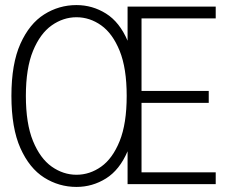

<svg xmlns="http://www.w3.org/2000/svg" viewBox="-20 -726 890 757"><path d="M830.5 -700V-653.5H538V-367.5H803V-320.5H538V-46.5H830.5V0H483V-129.5Q451.5 -56 398 -22.5Q344.5 11 281.5 11Q212.5 11 154.2 -25.8Q96 -62.5 60.5 -141.8Q25 -221 25 -348Q25 -474.5 60.5 -553.5Q96 -632.5 154.2 -669.2Q212.5 -706 281.5 -706Q344.5 -706 398 -672.5Q451.5 -639 483 -565.5V-700ZM281.5 -37Q334 -37 379 -69Q424 -101 451.8 -169.8Q479.5 -238.5 479.5 -348Q479.5 -457 451.8 -525.5Q424 -594 379 -626Q334 -658 281.5 -658Q229.5 -658 184 -626Q138.5 -594 110.2 -525.5Q82 -457 82 -348Q82 -238.5 110.2 -169.8Q138.5 -101 184 -69Q229.5 -37 281.5 -37Z"/></svg>

Font: Trispace ExtraLight
Style: Regular
Weight: 200
Designer: Tyler Finck
Foundry: Etcetera Type Company
Version: Version 1.210; ttfautohint (v1.8.3)